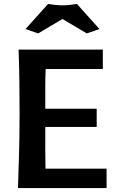

<svg xmlns="http://www.w3.org/2000/svg" viewBox="-20 -951 591 971"><path d="M469 -309H209Q209 -246 209 -194.5Q209 -143 210 -98H519V0H71Q72 -48 73.5 -84.5Q75 -121 76 -160.5Q77 -200 78 -251Q79 -302 79 -379Q79 -456 78 -537.5Q77 -619 74 -700H500V-602H211Q209 -563 209 -513.5Q209 -464 209 -401H469ZM223 -931Q234 -929 256 -926.5Q278 -924 296 -924Q314 -924 336 -926.5Q358 -929 369 -931L483 -804L419 -782L296 -855L173 -782L109 -804Z"/></svg>

Font: Cantora One
Style: Regular
Weight: 400
Designer: Pablo Impallari, Rodrigo Fuenzalida
Foundry: Pablo Impallari
Version: Version 1.002; ttfautohint (v0.8) -G 200 -r 50